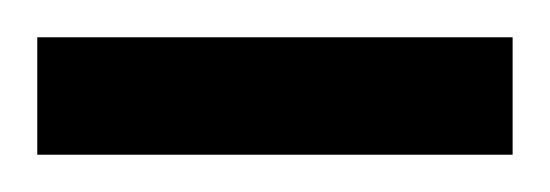

<svg xmlns="http://www.w3.org/2000/svg" viewBox="-20 -658 295 103"><path d="M0 -638H255V-575H0Z"/></svg>

Font: Kelly Slab
Style: Regular
Weight: 400
Designer: Denis Masharov
Foundry: Denis Masharov
Version: Version 1.001